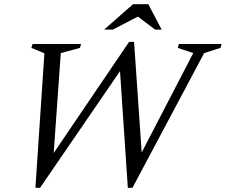

<svg xmlns="http://www.w3.org/2000/svg" viewBox="-20 -878 1068 908"><path d="M894 -627 820.5 -651.5 826 -670H1028L1022.5 -651.5L945.5 -627L606.5 10H584.5L545 -579L581.5 -591L169.5 10H147.5L190 -626L128.5 -651.5L134 -670H363.5L358 -651.5L267.5 -627L231 -112.5H205.5L590.5 -680H614L654.5 -92.5L607 -74ZM472.5 -738 609 -858H681.5L744.5 -738H713.5L627.5 -803H639L513.5 -738Z"/></svg>

Font: Newsreader 16pt
Style: Italic
Weight: 400
Italic angle: -17°
Designer: Hugues Gentile
Foundry: Production Type
Version: Version 1.003